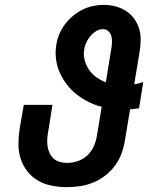

<svg xmlns="http://www.w3.org/2000/svg" viewBox="-20 -763 640 791"><path d="M255 8Q224 8 193 2Q162 -4 136.5 -19Q111 -34 92.5 -57.5Q74 -81 65 -109.5Q56 -138 56 -169.5Q56 -201 61 -233L78 -331H196Q192 -302 187 -273.5Q182 -245 178 -217Q175 -202 174.5 -186.5Q174 -171 176.5 -157Q179 -143 185.5 -130Q192 -117 203 -108Q214 -99 228 -95.5Q242 -92 257 -92Q279 -92 301 -99.5Q323 -107 340 -123Q357 -139 366.5 -160.5Q376 -182 379 -203L399 -323Q371 -330 345 -343Q319 -356 296.5 -373.5Q274 -391 256.5 -413.5Q239 -436 227 -462Q215 -488 211 -518Q207 -548 212 -578Q215 -600 224 -621.5Q233 -643 247 -662Q261 -681 279.5 -696.5Q298 -712 318.5 -722.5Q339 -733 362 -738Q385 -743 407 -743Q431 -743 454.5 -737Q478 -731 498 -718.5Q518 -706 532 -687Q546 -668 553 -645.5Q560 -623 559.5 -598Q559 -573 555 -549L533 -416Q543 -417 552 -419.5Q561 -422 570 -425L553 -317Q544 -316 534.5 -314.5Q525 -313 516 -313L495 -187Q491 -160 481.5 -133Q472 -106 455 -82.5Q438 -59 414.5 -40.5Q391 -22 364 -11Q337 0 309.5 4Q282 8 255 8ZM416 -424 439 -565Q441 -578 441.5 -590.5Q442 -603 438.5 -615Q435 -627 426 -635Q417 -643 404 -643Q389 -643 375.5 -634.5Q362 -626 352 -614Q342 -602 335.5 -588Q329 -574 327 -559Q323 -537 329 -514.5Q335 -492 347.5 -474.5Q360 -457 377.5 -444.5Q395 -432 416 -424Z"/></svg>

Font: Iosevka Slab Extended
Style: Bold Italic
Weight: 700
Width: 7
Italic angle: -9°
Monospace: yes
Designer: Belleve Invis
Foundry: Belleve Invis
Version: Version 11.1.0; ttfautohint (v1.8.3)